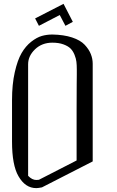

<svg xmlns="http://www.w3.org/2000/svg" viewBox="-20 -970 602 990"><path d="M307.6 -950.2 355.5 -857.4 317.4 -836.9 288.1 -892.6 180.7 -836.9 161.1 -875ZM250 -792Q308.6 -791 351.6 -776.9Q394.5 -762.7 416.5 -739.3Q438.5 -715.8 448.2 -691.4Q458 -667 458 -641.6V-137.7L196.3 -3.9Q176.8 0 167 0Q110.4 0 75.2 -61.5Q42 -118.2 42 -240.2V-453.1Q42 -535.2 56.2 -597.7Q70.3 -660.2 91.3 -696.3Q112.3 -732.4 141.1 -754.9Q169.9 -777.3 195.8 -784.7Q221.7 -792 250 -792ZM250 -750Q196.3 -750 160.6 -715.8Q125 -681.6 125 -638.7V-63.5Q145.5 -42 167 -42Q176.8 -42 180.7 -43L375 -142.6Q375 -303.7 375 -406.2Q375 -508.8 375.5 -537.6Q376 -566.4 376 -584Q376 -601.6 376 -612.3Q376 -634.8 374 -651.4Q372.1 -668 364.3 -687.5Q356.4 -707 343.8 -719.7Q331.1 -732.4 307.1 -741.2Q283.2 -750 250 -750Z"/></svg>

Font: wanta
Style: Medium
Weight: 500
Version: Version 0.91